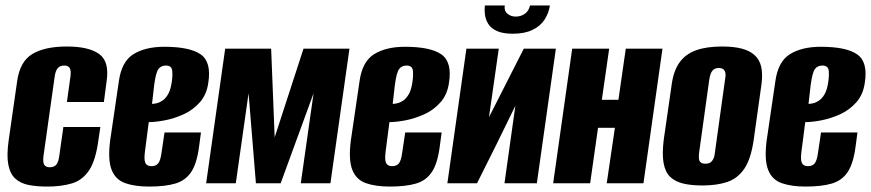

<svg xmlns="http://www.w3.org/2000/svg" viewBox="-20 -674 3203 706"><path d="M154 12Q114 12 84.5 6Q55 0 36 -17.5Q17 -35 10.5 -69Q4 -103 12 -159L43 -375Q53 -448 99 -475.5Q145 -503 226 -503Q306 -503 344.5 -475.5Q383 -448 372 -375L362 -299H226L239 -392Q242 -414 236.5 -423.5Q231 -433 216 -433Q201 -433 192.5 -423.5Q184 -414 181 -392L140 -101Q137 -78 142.5 -68.5Q148 -59 163 -59Q179 -59 187 -68.5Q195 -78 198 -101L213 -207H349L342 -160Q332 -84 307.5 -47.5Q283 -11 244 0.5Q205 12 154 12Z M528 12Q476 12 440.5 -0.5Q405 -13 390.5 -49.5Q376 -86 385 -157L417 -375Q427 -448 471 -475Q515 -502 584 -502Q678 -502 718 -474Q758 -446 746 -370Q740 -326 714.5 -297.5Q689 -269 654.5 -253.5Q620 -238 586 -231.5Q552 -225 527 -225L513 -117Q509 -87 514.5 -75Q520 -63 537 -63Q553 -63 561.5 -73Q570 -83 574 -113L585 -187H719L712 -135Q704 -73 683 -41.5Q662 -10 624.5 1Q587 12 528 12ZM539 -292Q546 -292 556.5 -294.5Q567 -297 578 -304.5Q589 -312 598 -327.5Q607 -343 611 -369Q615 -392 613.5 -412.5Q612 -433 590 -433Q572 -433 562.5 -420Q553 -407 547 -362Z M738 0 808 -495H977L990 -169L1096 -495H1265L1195 0H1086L1133 -331L1012 0H921L894 -331L847 0Z M1413 12Q1361 12 1325.5 -0.5Q1290 -13 1275.5 -49.5Q1261 -86 1270 -157L1302 -375Q1312 -448 1356 -475Q1400 -502 1469 -502Q1563 -502 1603 -474Q1643 -446 1631 -370Q1625 -326 1599.5 -297.5Q1574 -269 1539.5 -253.5Q1505 -238 1471 -231.5Q1437 -225 1412 -225L1398 -117Q1394 -87 1399.5 -75Q1405 -63 1422 -63Q1438 -63 1446.5 -73Q1455 -83 1459 -113L1470 -187H1604L1597 -135Q1589 -73 1568 -41.5Q1547 -10 1509.5 1Q1472 12 1413 12ZM1424 -292Q1431 -292 1441.5 -294.5Q1452 -297 1463 -304.5Q1474 -312 1483 -327.5Q1492 -343 1496 -369Q1500 -392 1498.5 -412.5Q1497 -433 1475 -433Q1457 -433 1447.5 -420Q1438 -407 1432 -362Z M1625 0 1695 -495H1814L1778 -243L1906 -495H2024L1954 0H1835L1875 -285Q1840 -213 1805 -142Q1770 -71 1734 0ZM1866 -550Q1828 -550 1806 -560.5Q1784 -571 1774.5 -587.5Q1765 -604 1763 -621.5Q1761 -639 1763 -654H1836Q1833 -634 1846 -623.5Q1859 -613 1876 -613Q1895 -613 1909.5 -623Q1924 -633 1929 -654H2002Q1998 -626 1982.5 -602Q1967 -578 1938 -564Q1909 -550 1866 -550Z M2014 0 2084 -495H2220L2193 -307H2254L2281 -495H2416L2346 0H2211L2241 -204H2179L2150 0Z M2563 8Q2522 8 2492.5 1Q2463 -6 2444.5 -23.5Q2426 -41 2420 -75Q2414 -109 2421 -163L2450 -364Q2457 -415 2479.5 -445.5Q2502 -476 2540.5 -489.5Q2579 -503 2635 -503Q2677 -503 2706.5 -495.5Q2736 -488 2754.5 -471.5Q2773 -455 2779 -428.5Q2785 -402 2780 -364L2752 -164Q2742 -91 2717.5 -54.5Q2693 -18 2654.5 -5Q2616 8 2563 8ZM2574 -72Q2585 -72 2592 -76.5Q2599 -81 2603.5 -91Q2608 -101 2609 -115L2646 -381Q2649 -395 2647.5 -404.5Q2646 -414 2640 -419Q2634 -424 2623 -424Q2612 -424 2605 -419Q2598 -414 2594 -404.5Q2590 -395 2588 -381L2551 -115Q2549 -101 2550 -91Q2551 -81 2557 -76.5Q2563 -72 2574 -72Z M2942 12Q2890 12 2854.5 -0.5Q2819 -13 2804.5 -49.5Q2790 -86 2799 -157L2831 -375Q2841 -448 2885 -475Q2929 -502 2998 -502Q3092 -502 3132 -474Q3172 -446 3160 -370Q3154 -326 3128.5 -297.5Q3103 -269 3068.5 -253.5Q3034 -238 3000 -231.5Q2966 -225 2941 -225L2927 -117Q2923 -87 2928.5 -75Q2934 -63 2951 -63Q2967 -63 2975.5 -73Q2984 -83 2988 -113L2999 -187H3133L3126 -135Q3118 -73 3097 -41.5Q3076 -10 3038.5 1Q3001 12 2942 12ZM2953 -292Q2960 -292 2970.5 -294.5Q2981 -297 2992 -304.5Q3003 -312 3012 -327.5Q3021 -343 3025 -369Q3029 -392 3027.5 -412.5Q3026 -433 3004 -433Q2986 -433 2976.5 -420Q2967 -407 2961 -362Z"/></svg>

Font: Alumni Sans ExtraBold
Style: Italic
Weight: 800
Italic angle: -8°
Designer: Robert E. Leuschke
Foundry: Robert E. Leuschke
Version: Version 1.016